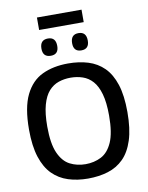

<svg xmlns="http://www.w3.org/2000/svg" viewBox="-107 -1098 909 1183"><g transform="rotate(-10 347.0 -506.0)"><path d="M347 10Q280 10 223.5 -8Q167 -26 126 -67Q85 -108 62.5 -177.5Q40 -247 40 -350Q40 -488 78.5 -566.5Q117 -645 186 -677.5Q255 -710 347 -710Q416 -710 472.5 -692.5Q529 -675 570 -634.5Q611 -594 633.5 -525Q656 -456 656 -352Q656 -247 633.5 -177Q611 -107 570 -66Q529 -25 472 -7.5Q415 10 347 10ZM347 -80Q401 -80 445 -102.5Q489 -125 515 -183.5Q541 -242 541 -350Q541 -432 526 -485Q511 -538 484.5 -567.5Q458 -597 422.5 -609Q387 -621 347 -621Q307 -621 272 -609Q237 -597 210.5 -567.5Q184 -538 169 -484.5Q154 -431 154 -349Q154 -242 180 -183.5Q206 -125 250 -102.5Q294 -80 347 -80ZM443 -775Q394 -775 394 -828Q394 -883 443 -883Q492 -883 492 -828Q492 -775 443 -775ZM252 -775Q202 -775 202 -828Q202 -883 252 -883Q301 -883 301 -828Q301 -775 252 -775ZM208 -944V-1022H487V-944Z"/></g></svg>

Font: Georama Medium
Style: Regular
Weight: 500
Designer: Jean-Baptiste Levee
Foundry: Production Type
Version: Version 1.000